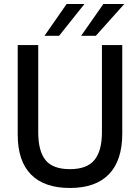

<svg xmlns="http://www.w3.org/2000/svg" viewBox="-20 -921 696 954"><path d="M327.5 13Q200 13 134 -54Q68 -121 68 -252V-697H170V-263.5Q170 -170.5 206.2 -125.5Q242.5 -80.5 327.5 -80.5Q412 -80.5 449.2 -126Q486.5 -171.5 486.5 -264V-697H587.5V-257Q587.5 -124 521.5 -55.5Q455.5 13 327.5 13ZM201 -743 311 -901H399.5L273.5 -743ZM383 -743 493.5 -901H597.5L456 -743Z"/></svg>

Font: HK Grotesk Medium
Style: Regular
Weight: 500
Designer: Alfredo Marco Pradil
Foundry: Hanken Design Co.
Version: Version 3.001;FEAKit 1.0